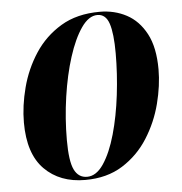

<svg xmlns="http://www.w3.org/2000/svg" viewBox="-45 -589 609 642"><g transform="rotate(-5 259.5 -268.0)"><path d="M216 10Q131 10 79.5 -42Q28 -94 28 -199Q28 -255 44 -316Q60 -377 94 -429Q128 -481 182 -513.5Q236 -546 313 -546Q362 -546 402.5 -524.5Q443 -503 467.5 -457Q492 -411 492 -337Q492 -283 476.5 -222.5Q461 -162 427.5 -109Q394 -56 341.5 -23Q289 10 216 10ZM223 0Q254 0 278.5 -36.5Q303 -73 320 -133Q337 -193 345.5 -264Q354 -335 354 -403Q354 -470 343 -503Q332 -536 304 -536Q275 -536 250 -500Q225 -464 206 -404.5Q187 -345 176.5 -272.5Q166 -200 166 -128Q166 -57 180 -28.5Q194 0 223 0Z"/></g></svg>

Font: Noto Serif Display ExtraCondensed ExtraBold
Style: Italic
Weight: 800
Width: 2
Italic angle: -12°
Designer: Monotype Design Team
Foundry: Monotype Imaging Inc.
Version: Version 2.009